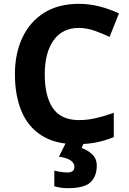

<svg xmlns="http://www.w3.org/2000/svg" viewBox="-20 -744 677 1004"><path d="M393 -598Q306 -598 260 -533Q214 -468 214 -355Q214 -241 256.5 -178.5Q299 -116 393 -116Q437 -116 480.5 -126Q524 -136 575 -154V-27Q528 -8 482 1Q436 10 379 10Q269 10 197.5 -35.5Q126 -81 92 -163.5Q58 -246 58 -356Q58 -464 97 -547Q136 -630 210.5 -677Q285 -724 393 -724Q446 -724 499.5 -710.5Q553 -697 602 -674L553 -551Q513 -570 472.5 -584Q432 -598 393 -598ZM486 122Q486 178 453.5 209Q421 240 335 240Q313 240 295.5 237Q278 234 264 230V148Q278 152 298.5 155Q319 158 334 158Q348 158 358.5 151.5Q369 145 369 128Q369 110 351 96Q333 82 288 75L326 0H420L407 30Q437 40 461.5 62.5Q486 85 486 122Z"/></svg>

Font: Noto Sans Gurmukhi
Style: Bold
Weight: 700
Designer: Jelle Bosma - Monotype Design Team
Foundry: Monotype Imaging Inc.
Version: Version 2.004; ttfautohint (v1.8.4.7-5d5b)